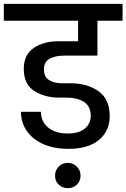

<svg xmlns="http://www.w3.org/2000/svg" viewBox="-44 -760 659 1001"><path d="M290 -470Q245 -470 215 -454Q185 -438 185 -398Q185 -360 211 -343Q237 -326 278 -326H323Q410 -326 469 -285Q528 -244 528 -155Q528 -77 472 -30.5Q416 16 313 16Q202 16 134.5 -36.5Q67 -89 65 -177H169Q170 -126 207 -95Q244 -64 310 -64Q367 -64 398 -89.5Q429 -115 429 -156Q429 -206 394 -228.5Q359 -251 304 -251H265Q190 -251 135 -285.5Q80 -320 80 -401Q80 -475 132 -510Q184 -545 261 -545H363V-652H-24V-740H595V-652H464V-470ZM376 156Q376 184 357 202.5Q338 221 309 221Q281 221 262 202.5Q243 184 243 156Q243 128 262 108.5Q281 89 309 89Q337 89 356.5 108.5Q376 128 376 156Z"/></svg>

Font: MSTAGE Medium
Style: Regular
Weight: 500
Designer: Ninad Kale (Devanagari), Jonny Pinhorn (Latin)
Foundry: Indian Type Foundry
Version: 4.004